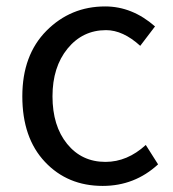

<svg xmlns="http://www.w3.org/2000/svg" viewBox="-20 -577 549 609"><path d="M305.7 12.7Q194.3 12.7 122.6 -63.5Q50.8 -139.6 50.8 -271.5Q50.8 -402.3 127.4 -479.5Q204.1 -556.6 313.5 -556.6Q399.4 -556.6 471.7 -493.2L424.8 -431.6Q370.1 -481.4 316.4 -481.4Q242.2 -481.4 194.3 -422.9Q146.5 -364.3 146.5 -271.5Q146.5 -177.7 192.9 -120.6Q239.3 -63.5 314.5 -63.5Q383.8 -63.5 442.4 -117.2L481.4 -55.7Q407.2 12.7 305.7 12.7Z"/></svg>

Font: Gen Shin Gothic Regular
Style: Regular
Weight: 400
Designer: [Source Han Sans]
Ryoko NISHIZUKA  (kana & ideographs); Paul D. Hunt (Latin, Greek & Cyrillic); Wenlong ZHANG  (bopomofo
Version: Version 1.002.20150607